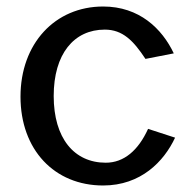

<svg xmlns="http://www.w3.org/2000/svg" viewBox="-20 -560 584 590"><path d="M297 -540C149 -540 43 -426 43 -263C43 -100 147 10 297 10C413 10 484 -64 518 -137L435 -164C405 -98 361 -60 305 -60C208 -60 145 -135 145 -265C145 -394 207 -469 302 -469C357 -469 390 -435 427 -379L514 -396C478 -472 408 -540 297 -540Z"/></svg>

Font: Bisquit Text
Style: Regular
Weight: 400
Version: Version 1.004;Glyphs 3.2.3 (3260)